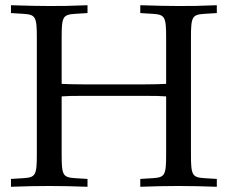

<svg xmlns="http://www.w3.org/2000/svg" viewBox="-20 -712 871 735"><path d="M616 -120C616 -41 611 -33 565 -30L517 -27V3C576 1 611 0 663 0C715 0 751 1 810 3V-27L762 -30C716 -33 711 -41 711 -120V-569C711 -648 716 -656 762 -659L810 -662V-692C737 -689 715 -689 663 -689C613 -689 589 -690 517 -692V-662L565 -659C611 -656 616 -648 616 -569V-391C595 -390 574 -389 533 -389H299C258 -389 236 -390 216 -391V-569C216 -648 221 -656 267 -659L315 -662V-692C242 -689 220 -689 168 -689C118 -689 94 -690 22 -692V-662L70 -659C116 -656 121 -648 121 -569V-120C121 -41 116 -33 70 -30L22 -27V3C81 1 116 0 168 0C220 0 256 1 315 3V-27L267 -30C221 -33 216 -41 216 -120V-343C243 -345 259 -345 299 -345H533C573 -345 589 -345 616 -343Z"/></svg>

Font: Asana Math
Style: Regular
Weight: 400
Version: Version 000.958